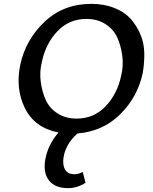

<svg xmlns="http://www.w3.org/2000/svg" viewBox="-20 -685 793 994"><path d="M453 -665Q518 -665 570.5 -644.5Q623 -624 654.5 -589.5Q686 -555 706 -509Q726 -463 727 -411.5Q728 -360 719 -307Q693 -184 603.5 -94.5Q514 -5 381 6Q321 59 309 129Q303 169 317 193Q331 217 366 217Q387 217 408 205L423 261Q380 289 332 289Q265 289 233.5 249Q202 209 215 138Q229 63 283 1Q160 -23 109.5 -124Q59 -225 85 -350Q113 -480 211 -572.5Q309 -665 453 -665ZM607 -292Q620 -344 613 -397Q606 -450 586.5 -492Q567 -534 525.5 -560.5Q484 -587 427 -587Q338 -587 277.5 -523.5Q217 -460 197 -366Q184 -314 191 -261Q198 -208 217.5 -166Q237 -124 278.5 -97.5Q320 -71 377 -71Q466 -71 526.5 -134.5Q587 -198 607 -292Z"/></svg>

Font: EauTestInfant Semibold
Style: Italic
Weight: 600
Italic angle: -12°
Designer: Christian Thalmann (Catharsis Fonts)
Version: Version 0.001;PS 000.001;hotconv 1.0.88;makeotf.lib2.5.64775